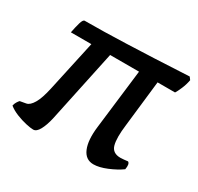

<svg xmlns="http://www.w3.org/2000/svg" viewBox="-114 -635 797 771"><g transform="rotate(30 284.5 -249.5)"><path d="M122 0Q110 0 87.5 -5Q65 -10 41.5 -19.5Q18 -29 2 -42Q4 -52 9 -60Q14 -68 18 -72L46 -77Q62 -80 76.5 -104.5Q91 -129 102 -180L153 -414H58Q63 -440 69 -461Q75 -482 83 -482Q128 -482 174 -483Q220 -484 274.5 -486Q329 -488 398.5 -491Q468 -494 560 -499L569 -487Q565 -465 556 -444Q547 -423 541 -414H460L436 -202Q428 -139 436.5 -108Q445 -77 482 -77Q490 -77 498 -78Q506 -79 516 -80Q527 -74 522 -47Q497 -29 462 -14.5Q427 0 401 0Q364 0 348.5 -37Q333 -74 341 -139L374 -414H240L169 -79Q161 -44 149 -22Q137 0 122 0Z"/></g></svg>

Font: Texturina SemiBold
Style: Italic
Weight: 600
Italic angle: -11°
Designer: Guillermo Torres Carreño
Foundry: Omnibus-Type
Version: Version 1.002; ttfautohint (v1.8.3)